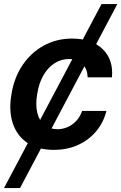

<svg xmlns="http://www.w3.org/2000/svg" viewBox="-34 -748 614 972"><path d="M560.1 -727.5 67.4 204.1H-13.7L480 -727.5ZM238.3 10.7Q156.7 10.7 104 -25.1Q51.3 -61 30.5 -124.5Q9.8 -188 23.9 -270.5Q37.1 -354 79.6 -417.5Q122.1 -481 186.8 -516.8Q251.5 -552.7 331.1 -552.7Q431.2 -552.7 486.1 -499Q541 -445.3 532.7 -356.4H409.7Q409.2 -396 385.5 -422.4Q361.8 -448.7 315.4 -449.2Q275.9 -449.2 242.4 -428Q209 -406.7 186 -367.2Q163.1 -327.6 154.3 -272.5Q145 -216.8 154.8 -176.8Q164.6 -136.7 190.9 -115.5Q217.3 -94.2 257.3 -93.8Q285.2 -94.2 309.6 -105.2Q334 -116.2 352.8 -136.7Q371.6 -157.2 381.8 -186.5H504.9Q490.2 -128.4 453.4 -84Q416.5 -39.6 361.6 -14.4Q306.6 10.7 238.3 10.7Z"/></svg>

Font: Inter Tight SemiBold
Style: Italic
Weight: 600
Italic angle: -9.39999°
Designer: Rasmus Andersson
Foundry: rsms
Version: Version 3.004